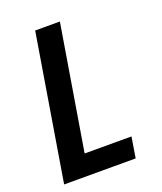

<svg xmlns="http://www.w3.org/2000/svg" viewBox="-136 -824 772 913"><g transform="rotate(-20 250.0 -367.5)"><path d="M30 0 151 -735H276L172 -105H409L392 0Z"/></g></svg>

Font: Iosevka SS18 Extrabold
Style: Italic
Weight: 800
Italic angle: -9°
Monospace: yes
Designer: Belleve Invis
Foundry: Belleve Invis
Version: Version 25.1.1; ttfautohint (v1.8.4)